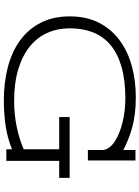

<svg xmlns="http://www.w3.org/2000/svg" viewBox="118 -842 736 1013"><g transform="rotate(90 486.5 -335.0)"><path d="M767.1 0V-29.8Q705.1 -4.9 640.6 4.2Q576.2 13.2 508.8 13.2Q414.1 13.2 333 -8.1Q252 -29.3 192.6 -72.5Q133.3 -115.7 99.6 -181.2Q65.9 -246.6 65.9 -335Q65.9 -423.3 99.6 -488.8Q133.3 -554.2 191.7 -597.4Q250 -640.6 327.6 -661.9Q405.3 -683.1 493.2 -683.1Q542 -683.1 582 -677.7Q622.1 -672.4 655.3 -663.1Q688.5 -653.8 716.8 -642.1Q745.1 -630.4 771 -617.2V-681.2H826.2V-430.2H771V-504.9Q771 -524.4 759 -541Q747.1 -557.6 726.8 -571.3Q706.5 -585 679.7 -595.7Q652.8 -606.4 622.8 -613.5Q592.8 -620.6 561 -624.3Q529.3 -627.9 500 -627.9Q402.3 -627.9 332.3 -607.7Q262.2 -587.4 217 -549.6Q171.9 -511.7 150.4 -457.5Q128.9 -403.3 128.9 -335Q128.9 -271 152.6 -217Q176.3 -163.1 224.4 -124Q272.5 -85 344.7 -63Q417 -41 514.2 -41Q549.3 -41 584 -44.7Q618.7 -48.3 651.1 -55.2Q683.6 -62 712.9 -71.3Q742.2 -80.6 767.1 -91.8V-278.8H597.2V-334H918V-278.8H828.1V0Z"/></g></svg>

Font: Stint Ultra Expanded
Style: Regular
Weight: 400
Width: 7
Designer: Astigmatic (AOETI)
Foundry: Astigmatic (AOETI)
Version: Version 1.000